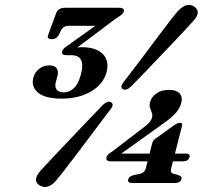

<svg xmlns="http://www.w3.org/2000/svg" viewBox="-20 -731 848 767"><path d="M588 -159Q591.5 -171.5 603.5 -179L676.5 -231.5Q689.5 -240.5 698.5 -240.5Q711 -240.5 707 -228L679 -117.5H721Q741.5 -117.5 737 -103Q732 -86.5 711 -86.5H671L663.5 -57.5Q658.5 -41 674 -36.5L693 -31.5Q708 -26 705 -15Q700 0 678.5 0H509.5Q487.5 0 492.5 -15Q496 -27.5 514.5 -31.5L539 -36.5Q557 -40.5 562 -57.5L569.5 -86.5H422.5Q401 -86.5 405.5 -104Q407 -108.5 411.8 -113.8Q416.5 -119 428 -125.5L549.5 -218.5Q582.5 -242 587 -260.5Q590 -271.5 586.5 -280.8Q583 -290 579.5 -300Q576 -310 579.5 -324Q585.5 -344 605.2 -358Q625 -372 657.5 -372Q684 -372 697.2 -357.8Q710.5 -343.5 704 -319.5Q699.5 -301.5 684.5 -282.5Q669.5 -263.5 629.5 -235.5L464.5 -117.5H577.5ZM503.5 -385.5Q484 -367 470.5 -375Q458 -383 474 -403.5Q492 -426.5 516.2 -458.5Q540.5 -490.5 567 -525.8Q593.5 -561 618.2 -594Q643 -627 662.2 -651.8Q681.5 -676.5 691 -687Q725 -724 755.5 -705Q786 -685 753 -648Q744 -638 722.5 -614.8Q701 -591.5 672.2 -561.2Q643.5 -531 612.5 -498.5Q581.5 -466 553 -436.2Q524.5 -406.5 503.5 -385.5ZM390.5 -311.5Q410.5 -330.5 424 -322.5Q437.5 -313.5 420.5 -293Q403.5 -271 379.5 -239Q355.5 -207 329 -171.8Q302.5 -136.5 277.5 -103.5Q252.5 -70.5 232.8 -45.2Q213 -20 203 -8.5Q169 29 137.5 9Q122.5 0 123.8 -15Q125 -30 141 -48Q151 -59 173 -82.8Q195 -106.5 224 -137Q253 -167.5 284 -200Q315 -232.5 343 -262Q371 -291.5 390.5 -311.5ZM405.5 -442.5Q392.5 -394 343.5 -365.5Q294.5 -337 226 -337Q159 -337 131.2 -361.5Q103.5 -386 113.5 -421.5Q119 -443 137 -456.5Q155 -470 176.5 -470Q198 -470 206.2 -458.2Q214.5 -446.5 209.5 -427.5L202.5 -401Q198.5 -384 206.2 -373Q214 -362 235.5 -362Q257.5 -362 275.8 -379.5Q294 -397 303.5 -435Q323.5 -510.5 264.5 -510.5H245Q223.5 -510.5 228.5 -526.5Q232 -537.5 249 -548L361 -628H254Q234 -628 225 -612L214 -590Q204.5 -574.5 187 -574.5Q165 -574.5 173 -593L204.5 -679Q212.5 -700 240.5 -700H456Q479.5 -700 474 -683Q471 -673.5 445 -658.5L289 -541.5Q298 -542.5 306.5 -542.5Q364 -542.5 390.8 -515.2Q417.5 -488 405.5 -442.5Z"/></svg>

Font: Fraunces 9pt S000 SemiBold
Style: Italic
Weight: 600
Italic angle: -16°
Version: Version 1.000; ttfautohint (v1.8.3)